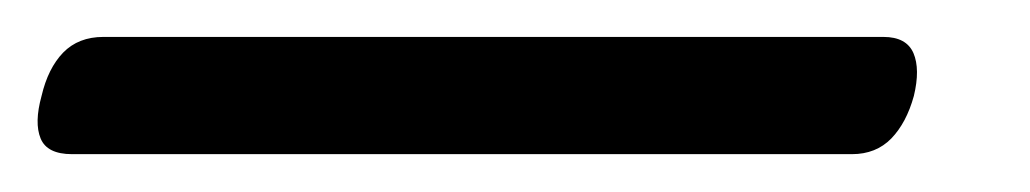

<svg xmlns="http://www.w3.org/2000/svg" viewBox="-65 81 558 104"><path d="M-42.5 133Q-39 118 -30.8 109.5Q-22.5 101 -9 101H413.5Q426 101 429.8 109.8Q433.5 118.5 430 133Q426 147.5 417.8 156Q409.5 164.5 396.5 164.5H-26Q-39.5 164.5 -43 156Q-46.5 147.5 -42.5 133Z"/></svg>

Font: Fraunces SemiBold
Style: Italic
Weight: 600
Italic angle: -16°
Version: Version 1.000;[b76b70a41]